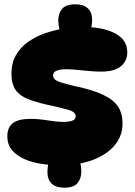

<svg xmlns="http://www.w3.org/2000/svg" viewBox="-20 -792 624 890"><path d="M259 -26Q218 -26 175 -32Q132 -38 95.5 -53.5Q59 -69 36.5 -95Q14 -121 14 -161Q14 -201 39.5 -221Q65 -241 122 -241Q158 -241 201 -234Q244 -227 273 -227Q331 -227 331 -252Q331 -264 321.5 -271.5Q312 -279 290 -285Q268 -291 229 -300Q159 -314 115.5 -330.5Q72 -347 52.5 -375Q33 -403 33 -450Q33 -500 54 -536.5Q75 -573 110.5 -598Q146 -623 189.5 -638Q233 -653 279 -660Q325 -667 365 -667Q458 -667 514 -637Q570 -607 570 -550Q570 -510 540.5 -485Q511 -460 448 -460Q426 -460 396.5 -462.5Q367 -465 338.5 -468Q310 -471 288 -471Q257 -471 241.5 -464Q226 -457 226 -442Q226 -433 233.5 -425Q241 -417 262.5 -410Q284 -403 326 -393Q409 -376 458 -352.5Q507 -329 527.5 -297.5Q548 -266 548 -220Q548 -162 511.5 -118.5Q475 -75 410 -50.5Q345 -26 259 -26ZM279 78Q239 78 219.5 59Q200 40 200 7Q200 -20 206 -41Q212 -62 221 -78L340 -80Q348 -62 352.5 -37.5Q357 -13 357 2Q357 35 339.5 56.5Q322 78 279 78ZM267 -617Q260 -634 255 -658Q250 -682 250 -696Q250 -729 267.5 -750.5Q285 -772 329 -772Q368 -772 387.5 -753Q407 -734 407 -701Q407 -676 401 -657Q395 -638 386 -624Z"/></svg>

Font: DynaPuff SemiBold
Style: Regular
Weight: 600
Designer: Toshi Omagari, Jennifer Daniel
Foundry: Google Fonts
Version: Version 2.000